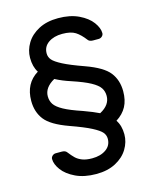

<svg xmlns="http://www.w3.org/2000/svg" viewBox="-125 -794 818 1017"><g transform="rotate(-15 284.0 -285.0)"><path d="M473 -25Q473 17 450 55Q427 93 382.5 116.5Q338 140 276 140Q210 140 163 117.5Q116 95 92.5 63Q69 31 69 3Q69 -7 77 -14.5Q85 -22 96 -22H129Q148 -22 156 -11Q173 11 186.5 24Q200 37 221.5 45.5Q243 54 276 54Q322 54 352 33Q382 12 382 -25Q382 -45 369 -60.5Q356 -76 317.5 -96Q279 -116 203 -143Q108 -177 75 -219.5Q42 -262 42 -323Q42 -419 116 -464Q95 -496 95 -545Q95 -587 118 -625Q141 -663 185.5 -686.5Q230 -710 292 -710Q358 -710 405 -687.5Q452 -665 475.5 -633Q499 -601 499 -573Q499 -563 491 -555.5Q483 -548 472 -548H441Q422 -548 414 -559Q389 -592 364 -608Q339 -624 292 -624Q246 -624 216 -603Q186 -582 186 -545Q186 -525 199 -509.5Q212 -494 250.5 -474Q289 -454 365 -427Q460 -393 493 -350.5Q526 -308 526 -247Q526 -198 507.5 -163.5Q489 -129 451 -105Q473 -73 473 -25ZM378 -166Q435 -196 435 -246Q435 -271 422.5 -290Q410 -309 375.5 -328Q341 -347 275 -369Q228 -384 190 -404Q133 -372 133 -324Q133 -299 145.5 -280Q158 -261 192.5 -242Q227 -223 293 -201Q348 -181 378 -166Z"/></g></svg>

Font: Contemporary
Style: Regular
Weight: 400
Designer: Victor Tran
Foundry: Victor Tran
Version: Version 1.100